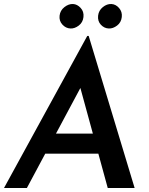

<svg xmlns="http://www.w3.org/2000/svg" viewBox="-25 -937 744 957"><path d="M109 0H-5L410 -758H417L646 0H512L355 -574L446 -630ZM230 -271H480L507 -171H183ZM272 -859Q275 -885 296 -901.5Q317 -918 339 -917Q360 -916 377 -897.5Q394 -879 391 -852Q388 -825 367.5 -809.5Q347 -794 326 -795Q303 -796 286 -814.5Q269 -833 272 -859ZM464 -859Q467 -885 487.5 -901.5Q508 -918 530 -917Q552 -916 568.5 -897Q585 -878 582 -852Q579 -825 558.5 -809.5Q538 -794 517 -795Q494 -796 477.5 -814Q461 -832 464 -859Z"/></svg>

Font: Josefin Sans Thin SemiBold
Style: Italic
Weight: 600
Italic angle: -7°
Version: Version 2.000